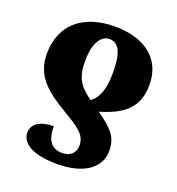

<svg xmlns="http://www.w3.org/2000/svg" viewBox="-139 -658 918 998"><g transform="rotate(20 320.0 -158.5)"><path d="M328 -546C156 -546 42 -457 42 -292C42 -170 118 -109 232 -41C329 16 365 43 365 100C365 137 340 166 293 166C225 166 205 117 205 50C134 50 87 77 87 128C87 171 126 229 289 229C428 229 520 170 520 74C520 -7 482 -41 399 -101C525 -138 599 -194 599 -322C599 -465 493 -546 328 -546ZM324 -475C375 -475 399 -425 399 -318C399 -198 364 -162 338 -143C278 -188 242 -220 242 -325C242 -426 277 -475 324 -475Z"/></g></svg>

Font: UArctic Serif Black
Style: Regular
Weight: 900
Designer: Customization by Puisto advertising & original work Monotype Design Team
Foundry: Monotype Imaging Inc.
Version: Version 2.004